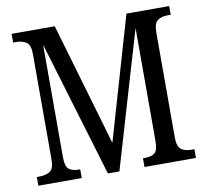

<svg xmlns="http://www.w3.org/2000/svg" viewBox="-79 -801 961 889"><g transform="rotate(-10 401.5 -357.0)"><path d="M31 0V-41H43Q73 -41 92.5 -53Q112 -65 112 -108V-605Q112 -648 93 -660.5Q74 -673 47 -673H31V-714H234L403 -136L571 -714H772V-673H755Q728 -673 710 -660Q692 -647 692 -603V-111Q692 -67 710 -54Q728 -41 758 -41H772V0H530V-41H539Q570 -41 585.5 -53.5Q601 -66 601 -111V-641L412 0H358L166 -639V-113Q166 -66 182.5 -53.5Q199 -41 228 -41H235V0Z"/></g></svg>

Font: Noto Serif Ethiopic Condensed
Style: Regular
Weight: 400
Width: 3
Designer: Monotype Design Team
Foundry: Monotype Imaging Inc.
Version: Version 2.102; ttfautohint (v1.8.4.7-5d5b)